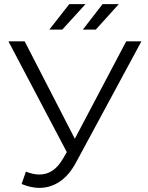

<svg xmlns="http://www.w3.org/2000/svg" viewBox="-20 -901 720 934"><path d="M668 -700 350 -111Q316 -48 270.5 -17.5Q225 13 171 13Q131 13 85 -6L106 -66Q142 -52 172 -52Q241 -52 285 -127L305 -161L21 -700H100L344 -226L594 -700ZM317 -881H396L283 -757H220ZM479 -881H558L446 -757H383Z"/></svg>

Font: APTA Sans Regular
Style: Regular
Weight: 400
Version: Version 7.200